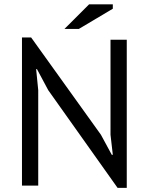

<svg xmlns="http://www.w3.org/2000/svg" viewBox="-20 -870 697 900"><path d="M531.2 10.7Q542 10.7 574.2 10.7Q574.2 -163.1 574.2 -683.6Q555.7 -683.6 498 -683.6Q498 -572.3 498 -238.3Q501 -214.8 508.8 -144.5Q507.8 -144.5 503.9 -144.5Q491.2 -168 453.1 -238.3Q371.1 -352.5 126 -694.3Q115.2 -694.3 83 -694.3Q83 -520.5 83 0Q101.6 0 159.2 0Q159.2 -111.3 159.2 -447.3Q157.2 -471.7 149.4 -545.9Q150.4 -545.9 153.3 -545.9Q166 -521.5 206.1 -447.3Q287.1 -333 531.2 10.7ZM282.2 -734.4Q298.8 -734.4 349.6 -734.4Q389.6 -757.8 508.8 -829.1Q508.8 -834 508.8 -849.6Q481.4 -849.6 397.5 -849.6Q368.2 -821.3 282.2 -734.4Z"/></svg>

Font: Aptus Gothic JP
Style: Medium
Weight: 400
Designer: Fuminori Ogawa / Motoya
Version: Version 1